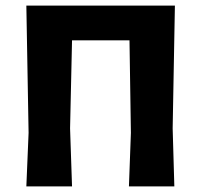

<svg xmlns="http://www.w3.org/2000/svg" viewBox="-20 -665 718 685"><path d="M74 0 82 -191 74 -645H604L596 -207L602 0H440L447 -191L442 -521H237L230 -207L237 0Z"/></svg>

Font: Alegreya Sans ExtraBold
Style: Regular
Weight: 800
Designer: Juan Pablo del Peral
Foundry: Huerta Tipografica
Version: Version 2.007